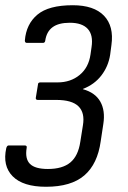

<svg xmlns="http://www.w3.org/2000/svg" viewBox="-28 -518 489 734"><path d="M148 196Q60 196 20.5 156Q-19 116 -4 48Q-1 38 5 38H66Q76 38 74 47Q67 89 86.5 108.5Q106 128 155 128Q211 128 241 103Q271 78 279 24L289 -39Q297 -87 272 -111.5Q247 -136 187 -136H116Q112 -136 110 -138.5Q108 -141 109 -145L117 -194Q117 -199 119.5 -201Q122 -203 126 -203H192Q242 -203 276.5 -231.5Q311 -260 318 -310L322 -338Q329 -384 307.5 -407.5Q286 -431 239 -431Q196 -431 173 -414Q150 -397 145 -363Q144 -354 136 -354H75Q67 -354 67 -363Q72 -426 115 -462Q158 -498 250 -498Q331 -498 369.5 -458Q408 -418 398 -346L393 -308Q386 -264 359.5 -229.5Q333 -195 289 -178V-177Q336 -164 355.5 -129.5Q375 -95 367 -44L357 22Q345 109 294.5 152.5Q244 196 148 196Z"/></svg>

Font: Sofia Sans Semi Condensed
Style: Italic
Weight: 400
Italic angle: -9°
Designer: Botio Nikoltchev, Ani Petrova
Foundry: lettersoup
Version: Version 4.101